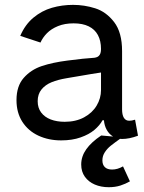

<svg xmlns="http://www.w3.org/2000/svg" viewBox="-20 -573 600 801"><path d="M48.8 -155.3Q48.8 -213.9 78.9 -248Q108.9 -282.2 154.3 -297.4Q199.7 -312.5 261.2 -320.3Q297.9 -325.2 325 -327.9Q352.1 -330.6 373.5 -332Q381.3 -333 387 -335.9Q392.6 -338.9 396.2 -344.7Q399.9 -350.6 400.9 -359.9Q401.4 -362.3 401.4 -368.7Q401.4 -402.8 388.4 -426.8Q375.5 -450.7 350.1 -463.1Q324.7 -475.6 287.1 -475.6Q250 -475.6 221.9 -464.1Q193.8 -452.6 176 -434.6Q158.2 -416.5 148.9 -395.5L64.5 -423.3Q84.5 -470.2 119.4 -499.3Q154.3 -528.3 196.5 -540.5Q238.8 -552.7 284.7 -552.7Q332 -552.7 377.4 -538.3Q422.9 -523.9 456.1 -481Q489.3 -438 489.3 -359.9V-116.7Q489.3 -93.8 496.8 -81.5Q504.4 -69.3 519 -69.3Q525.4 -69.3 530.3 -70.3Q535.2 -71.3 543.5 -73.7L555.7 -6.8Q537.6 0 520.8 3.4Q503.9 6.8 489.3 6.8Q468.3 6.8 451.7 -3.4Q435.1 -13.7 425.3 -31.2Q415.5 -48.8 413.6 -71.3H407.7Q396.5 -50.3 374 -31.2Q351.6 -12.2 316.4 0.2Q281.2 12.7 234.9 12.7Q182.6 12.7 140.1 -7.1Q97.7 -26.9 73.2 -64.9Q48.8 -103 48.8 -155.3ZM401.4 -197.3V-303.2L414.1 -272.5Q394.5 -270 360.8 -264.2Q327.1 -258.3 297.4 -253.4Q283.7 -251 277.1 -250Q270.5 -249 257.3 -246.6Q221.7 -240.7 195.3 -230Q168.9 -219.2 153.1 -199.7Q137.2 -180.2 137.2 -150.9Q137.2 -123 151.6 -103.8Q166 -84.5 191.4 -74.7Q216.8 -64.9 250 -64.9Q296.4 -64.9 330.8 -83.5Q365.2 -102.1 383.3 -132.6Q401.4 -163.1 401.4 -197.3ZM318.8 113.3Q318.8 79.6 339.8 49.8Q360.8 20 402.3 -7.8L489.3 0Q456.5 23.4 442.4 34.7Q428.2 45.9 417.7 61.5Q407.2 77.1 407.2 96.2Q407.2 114.3 417.5 124.3Q427.7 134.3 447.8 134.3Q470.2 134.3 493.2 121.1L522 183.6Q503.4 194.3 481.9 201.2Q460.4 208 433.6 208Q401.4 208 375.2 196.8Q349.1 185.5 334 164.3Q318.8 143.1 318.8 113.3Z"/></svg>

Font: Raveo Variable
Style: Regular
Weight: 400
Designer: Jakub Foglar, Rasmus Andersson (Inter)
Foundry: Jakubfoglar.com
Version: Version 1.000;Glyphs 3.2.3 (3260)